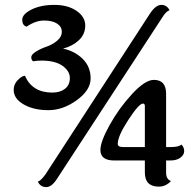

<svg xmlns="http://www.w3.org/2000/svg" viewBox="-20 -758 781 786"><path d="M36 -390Q36 -413 52.5 -430Q69 -447 82 -448Q112 -379 194 -379Q226 -379 246 -394.5Q266 -410 266 -438.5Q266 -467 236 -488.5Q206 -510 149 -510Q130 -510 116 -507Q108 -512 108 -523.5Q108 -535 127.5 -547Q147 -559 170.5 -567Q194 -575 213.5 -591Q233 -607 233 -628Q233 -649 213.5 -661.5Q194 -674 160 -674Q126 -674 89 -649Q71 -654 71 -677Q71 -700 109 -719Q147 -738 202.5 -738Q258 -738 293.5 -713.5Q329 -689 329 -653.5Q329 -618 303 -593.5Q277 -569 238 -559Q286 -549 318.5 -517Q351 -485 351 -437Q351 -389 294.5 -348Q238 -307 178 -307Q118 -307 77 -330.5Q36 -354 36 -390ZM595 -704Q618 -738 640.5 -738Q663 -738 674 -716Q660 -712 644 -686L214 -27Q192 8 169 8Q146 8 135 -14Q148 -19 166 -44ZM484 -156H573V-324Q573 -334 565 -334Q549 -334 505.5 -267.5Q462 -201 462 -169Q462 -156 484 -156ZM677 -101H660V-51Q660 -24 680 -17Q659 6 630 6Q573 6 573 -52V-101H448Q391 -101 391 -144Q391 -178 429 -246.5Q467 -315 520.5 -373Q574 -431 610 -431Q660 -431 660 -374V-156H679Q711 -156 723 -166Q734 -155 734 -139.5Q734 -124 718.5 -112.5Q703 -101 677 -101Z"/></svg>

Font: Laila SemiBold
Style: Regular
Weight: 600
Designer: Hitesh Malaviya
Foundry: Indian Type Foundry
Version: Version 1.302;PS 1.0;hotconv 1.0.78;makeotf.lib2.5.61930; tt